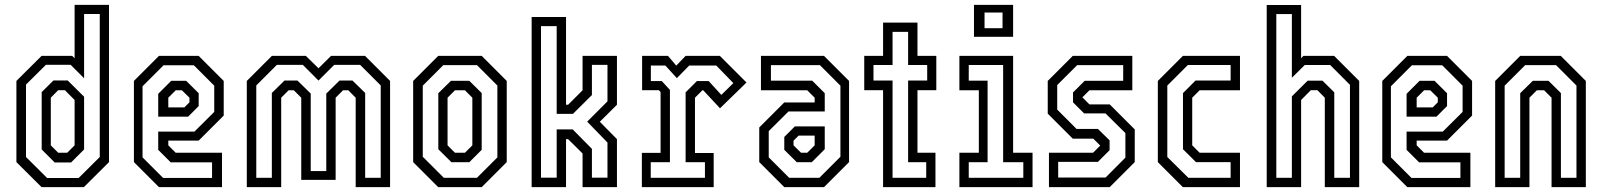

<svg xmlns="http://www.w3.org/2000/svg" viewBox="-20 -770 6592 790"><path d="M325 0H151L47.5 -103V-437L151 -540H277L287 -530.5V-750H428.5V-103ZM303.5 -37.5 390.5 -124V-712.5H326V-448L270.5 -503.5H169L87 -422V-124L174 -37.5ZM272.5 -101.5H205L151.5 -155V-391L200 -439H258.5L326 -372V-155ZM256.5 -141.5 287 -172V-358.5L247 -399H219.5L189 -368V-172L219.5 -141.5Z M797.5 -540 900.5 -437V-294.5L797.5 -191.5H672.5V-172L703 -141.5H893.5V0H634L531 -103V-437L634 -540ZM777.5 -501.5H653L566.5 -415V-122.5L651 -38H852.5V-102H682.5L631 -153.5V-228.5H780L861.5 -309.5V-417.5ZM746 -437.5 797.5 -386.5V-333.5L754 -290H631V-384L684.5 -437.5ZM728.5 -398.5H703L672.5 -368V-328H738.5L759.5 -349V-368Z M995.5 0V-437L1098.5 -540H1238.5L1290.5 -489L1342 -540H1482L1585 -437V0H1443.5V-368L1413 -398.5H1391.5L1361 -368V-30H1219.5V-368L1189 -398.5H1167.5L1137 -368V0ZM1034.5 -38.5H1098.5V-387.5L1150.5 -438.5H1204L1258.5 -385V-66H1322.5V-385L1377 -438.5H1430.5L1482.5 -387.5V-38.5H1546.5V-418.5L1462 -503H1355L1290.5 -438.5L1226 -503H1119L1034.5 -418.5Z M1783 0 1680 -103V-437L1783 -540H1962L2065 -437V-103L1962 0ZM1806 -38.5H1942.5L2026.5 -122.5V-418L1942.5 -502H1804L1719.5 -417.5V-125ZM1837.5 -102.5 1783.5 -156V-386.5L1835.5 -437.5H1911L1962 -387V-153.5L1911 -102.5ZM1852 -141.5H1893L1923.5 -172V-368L1893 -398.5H1852L1821.5 -368V-172Z M2167.5 0V-700H2309V-339H2317.5L2377 -398.5V-540H2518.5V-339L2448 -269L2518.5 -197.5V0H2377V-138.5L2317.5 -197.5H2309V0ZM2206 -39H2270.5V-237.5H2336.5L2415.5 -157.5V-39H2479.5V-183.5L2396 -269.5L2479.5 -353V-503H2415.5V-379L2337.5 -301.5H2270.5V-662.5H2206Z M2621 0V-141H2698V-391.5L2690.5 -399H2622V-540H2728.5L2762.5 -500L2801 -540H2942L3051.5 -430.5L2942.5 -324.5L2873.5 -398.5H2870L2839.5 -368V-140.5H2916.5V0ZM2657.5 -38.5H2880.5V-102.5H2801V-390L2847.5 -436.5H2896L2948 -379.5L2997.5 -428L2927 -500.5H2816L2765 -448.5L2717.5 -500.5H2658V-436.5H2703L2736.5 -400V-102.5H2657.5Z M3207 0 3104 -103V-245.5L3207 -348.5H3332V-368L3301.5 -398.5H3111V-540H3370.5L3473.5 -437V-103L3370.5 0ZM3227 -38.5H3351.5L3438 -125V-417.5L3353.5 -502H3152V-438H3322L3373.5 -386.5V-311.5H3224.5L3143 -230.5V-122.5ZM3258.5 -102.5 3207 -153.5V-206.5L3250.5 -250H3373.5V-156L3320 -102.5ZM3276 -141.5H3301.5L3332 -172V-212H3266L3245 -191V-172Z M3613.5 0V-399H3536V-540H3613.5V-677H3755V-540H3832.5V-399H3755V-141.5H3829V0ZM3652.5 -38.5H3791V-102.5H3716.5V-438.5H3795V-502.5H3716.5V-639H3652.5V-502.5H3574V-438.5H3652.5Z M3987.5 -618.5V-750H4148.5V-618.5ZM4031 -654H4105V-718.5H4031ZM3927.5 0V-141.5H4007.5V-398.5H3927.5V-540H4148.5V-141.5H4228.5V0ZM3966 -38.5H4190.5V-102.5H4107.5V-502.5H3966V-438H4043.5V-102.5H3966Z M4296 0V-141.5H4477.5L4507 -171L4478.5 -199.5H4394L4291 -302.5V-437L4394 -540H4639V-398.5H4462.5L4433.5 -369.5L4462.5 -340.5H4546L4649 -237.5V-103L4546 0ZM4334 -39.5H4529L4610.5 -121.5V-222.5L4528.5 -303.5H4440.5L4395 -349V-389.5L4443 -437.5H4601.5V-502H4412L4330 -420V-319L4409.5 -239.5H4497.5L4545.5 -192.5V-152L4497.5 -104H4334Z M4847 0 4744 -103V-437L4847 -540H5082V-398.5H4916L4885.5 -368V-172L4916 -141.5H5082V0ZM4869.5 -38.5H5043.5V-103H4901L4847.5 -156V-387L4899 -438.5H5043.5V-502.5H4867.5L4783 -418V-124Z M5192 0V-749.5H5333.5V-530.5L5343 -540H5469.5L5572.5 -437V0H5431V-368L5400.5 -399H5373.5L5333.5 -358.5V0ZM5231.5 -38.5H5295.5V-373.5L5360.5 -438H5421.5L5470 -390V-38.5H5534.5V-421L5453 -502.5H5348.5L5295.5 -450V-712H5231.5Z M5934 -540 6037 -437V-294.5L5934 -191.5H5809V-172L5839.5 -141.5H6030V0H5770.5L5667.5 -103V-437L5770.5 -540ZM5914 -501.5H5789.5L5703 -415V-122.5L5787.5 -38H5989V-102H5819L5767.5 -153.5V-228.5H5916.5L5998 -309.5V-417.5ZM5882.5 -437.5 5934 -386.5V-333.5L5890.5 -290H5767.5V-384L5821 -437.5ZM5865 -398.5H5839.5L5809 -368V-328H5875L5896 -349V-368Z M6132 0V-437L6235 -540H6402L6505 -437V0H6364V-368L6333.5 -398.5H6303.5L6273 -368V0ZM6171 -38.5H6235V-386.5L6287 -437.5H6351.5L6402.5 -387V-38.5H6466.5V-418L6382.5 -502H6255.5L6171 -417.5Z"/></svg>

Font: Tourney Condensed
Style: Regular
Weight: 400
Width: 3
Designer: Tyler Finck
Foundry: Etcetera Type Co
Version: Version 1.010; ttfautohint (v1.8.3)